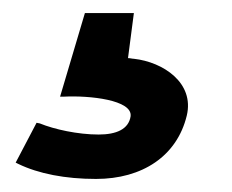

<svg xmlns="http://www.w3.org/2000/svg" viewBox="-20 -39 355 294"><path d="M266 138C278 88 230 56 185 51C182 51 180 50 176 50L185 -19H110L72 109H78C117 107 183 114 180 139C177 159 158 167 131 167C99 167 63 159 41 150L36 149L4 210L8 212C39 227 80 235 127 235C198 235 251 200 266 138Z"/></svg>

Font: Charger
Style: BdIt
Weight: 400
Designer: Jasper
Foundry: Cannot Into Space Fonts
Version: Version 0.98